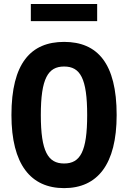

<svg xmlns="http://www.w3.org/2000/svg" viewBox="-20 -958 660 990"><path d="M581.5 -365C581.5 -632 482 -742 310.5 -742C139 -742 39 -632 39 -365C39 -109.5 139 12 310.5 12C482 12 581.5 -109.5 581.5 -365ZM429.5 -365C429.5 -177 394 -115 310.5 -115C227.5 -115 190.5 -177 190.5 -365C190.5 -553.5 227.5 -615 310.5 -615C394 -615 429.5 -553.5 429.5 -365ZM481 -937.5H139V-849H481Z"/></svg>

Font: Monaspace Neon
Style: Bold
Weight: 700
Designer: Riley Cran & the Lettermatic Team
Foundry: Lettermatic
Version: Version 1.200 (Monaspace Neon)